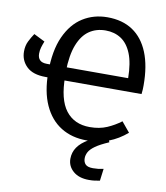

<svg xmlns="http://www.w3.org/2000/svg" viewBox="-98 -782 948 1096"><g transform="rotate(10 375.5 -234.5)"><path d="M255 -354 256 -328Q256 -193 305 -129.5Q354 -66 444 -66Q500 -66 543 -84.5Q586 -103 623 -131L671 -73Q622 -31 566 -9.5Q510 12 440 12Q354 12 290.5 -27.5Q227 -67 192 -144Q157 -221 157 -333Q157 -459 194 -540.5Q231 -622 294 -661.5Q357 -701 436 -701Q523 -701 583 -661Q643 -621 674.5 -543.5Q706 -466 706 -354Q706 -344 705.5 -330.5Q705 -317 703 -303H240V-379H612Q611 -467 589 -521Q567 -575 528.5 -600Q490 -625 439 -625Q385 -625 344.5 -597.5Q304 -570 280.5 -510.5Q257 -451 255 -354ZM0 -426Q0 -460 13 -486Q26 -512 41 -534L105 -502Q97 -482 92 -465Q87 -448 87 -429Q87 -405 100 -392Q113 -379 141 -379H174V-304H146Q73 -304 36.5 -339Q0 -374 0 -426ZM556 -33 570 0Q519 22 492.5 41Q466 60 456.5 78Q447 96 447 114Q447 136 459.5 149Q472 162 503 162Q519 162 532.5 160.5Q546 159 564 155L555 225Q540 228 526 230Q512 232 492 232Q434 232 400.5 203Q367 174 367 131Q367 94 387.5 64Q408 34 450 10Q492 -14 556 -33Z"/></g></svg>

Font: Fira Sans Variable
Style: Regular
Weight: 400
Designer: Carrois Corporate & Edenspiekermann AG
Foundry: Carrois Corporate GbR & Edenspiekermann AG
Version: Version 4.202